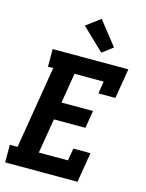

<svg xmlns="http://www.w3.org/2000/svg" viewBox="-142 -1073 884 1159"><g transform="rotate(15 300.0 -494.0)"><path d="M7 0V-110H55L140 -625H107V-735H580L549 -548H443L455 -625H273L242 -437H439L421 -327H224L188 -110H370L383 -187H490L459 0ZM396 -790 258 -922 346 -988 462 -840Z"/></g></svg>

Font: Iosevka Etoile XBdObl
Style: Regular
Weight: 800
Italic angle: -9°
Designer: Belleve Invis
Foundry: Belleve Invis
Version: Version 15.5.2; ttfautohint (v1.8.4)